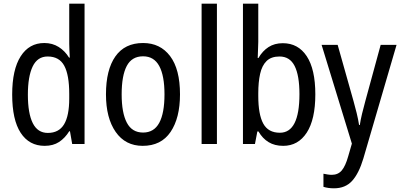

<svg xmlns="http://www.w3.org/2000/svg" viewBox="-20 -846 2171 1040"><path d="M222 -56Q138 -56 92 -126.5Q46 -197 46 -334Q46 -469 92 -541Q138 -613 220 -613Q264 -613 298 -591.5Q332 -570 354 -534H358Q357 -553 356 -573.5Q355 -594 355 -609V-826H438V-66H371L359 -135H355Q332 -98 300 -77Q268 -56 222 -56ZM239 -126Q299 -126 327 -172.5Q355 -219 355 -312V-338Q355 -440 328 -490Q301 -540 238 -540Q183 -540 157 -486Q131 -432 131 -333Q131 -232 157.5 -179Q184 -126 239 -126Z M955 -335Q955 -207 904 -131.5Q853 -56 753 -56Q659 -56 606.5 -131.5Q554 -207 554 -335Q554 -468 605 -540.5Q656 -613 755 -613Q848 -613 901.5 -542Q955 -471 955 -335ZM639 -335Q639 -235 667 -181.5Q695 -128 755 -128Q814 -128 842.5 -180.5Q871 -233 871 -335Q871 -436 842.5 -488.5Q814 -541 755 -541Q694 -541 666.5 -488.5Q639 -436 639 -335Z M1155 -66H1072V-826H1155Z M1379 -619Q1379 -597 1377.5 -574.5Q1376 -552 1376 -532H1380Q1402 -570 1434.5 -591Q1467 -612 1512 -612Q1595 -612 1641.5 -541.5Q1688 -471 1688 -335Q1688 -199 1641.5 -127.5Q1595 -56 1514 -56Q1468 -56 1435 -76Q1402 -96 1380 -134H1374L1361 -66H1296V-826H1379ZM1494 -540Q1449 -540 1424 -515.5Q1399 -491 1389 -446Q1379 -401 1379 -341V-326Q1379 -226 1406 -176.5Q1433 -127 1496 -127Q1602 -127 1602 -336Q1602 -437 1576 -488.5Q1550 -540 1494 -540Z M1722 -603H1809L1895 -298Q1904 -266 1912 -233.5Q1920 -201 1925 -169H1929Q1933 -196 1941 -229.5Q1949 -263 1959 -299L2042 -603H2128L1948 13Q1924 93 1887.5 133.5Q1851 174 1789 174Q1773 174 1759 172Q1745 170 1732 166V95Q1742 97 1754 99Q1766 101 1777 101Q1811 101 1831 77.5Q1851 54 1866 1L1886 -68Z"/></svg>

Font: Noto Sans Malayalam UI Condensed
Style: Regular
Weight: 400
Width: 3
Designer: Jelle Bosma - Monotype Design Team
Foundry: Monotype Imaging Inc.
Version: Version 2.104; ttfautohint (v1.8.4.7-5d5b)